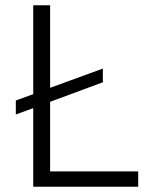

<svg xmlns="http://www.w3.org/2000/svg" viewBox="-20 -708 577 728"><path d="M170 -58V-322L370 -396V-448L170 -375V-688H106V-351L40 -327V-274L106 -298V0H504V-58Z"/></svg>

Font: Saira UNSAM Light SC
Style: Regular
Weight: 300
Designer: Hector Gatti with collaboration of the Omnibus-Type team
Foundry: Omnibus-Type
Version: Version 1.072;PS 001.072;hotconv 1.0.88;makeotf.lib2.5.64775